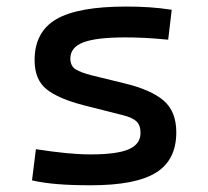

<svg xmlns="http://www.w3.org/2000/svg" viewBox="-20 -547 626 577"><path d="M252.9 9.8Q194.3 9.8 152.6 6.3Q110.8 2.9 76.2 -4.9L87.9 -98.6Q139.2 -90.8 178.5 -86.9Q217.8 -83 252.9 -83Q331.5 -83 366.9 -98.4Q402.3 -113.8 402.3 -147.5Q402.3 -170.9 389.9 -182.4Q377.4 -193.8 351.6 -200.2L232.4 -230.5Q155.8 -250 119.9 -278.8Q84 -307.6 84 -366.2Q84 -451.2 149.2 -489.3Q214.4 -527.3 359.4 -527.3Q397 -527.3 429.4 -525.1Q461.9 -522.9 496.1 -517.6L485.4 -427.7Q445.8 -431.6 415.5 -433.1Q385.3 -434.6 356.4 -434.6Q269.5 -434.6 230.5 -419.7Q191.4 -404.8 191.4 -371.1Q191.4 -348.6 207.5 -338.6Q223.6 -328.6 256.8 -320.3L352.5 -296.9Q434.1 -277.3 471.9 -244.6Q509.8 -211.9 509.8 -149.4Q509.8 -65.9 448.7 -28.1Q387.7 9.8 252.9 9.8Z"/></svg>

Font: Cascadia Mono PL
Style: Regular
Weight: 400
Monospace: yes
Designer: Aaron Bell
Foundry: Saja Typeworks
Version: Version 2102.003